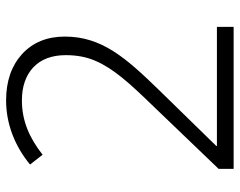

<svg xmlns="http://www.w3.org/2000/svg" viewBox="-96 -668 764 611"><g transform="rotate(-90 285.5 -362.0)"><path d="M505.9 -53.2H127V-55.2L306.2 -238.8C408.2 -343.8 475.1 -419.9 475.1 -537.1C475.1 -593.8 456.5 -639.2 419.4 -673.3C382.3 -707 333 -724.1 272 -724.1C197.3 -724.1 126.5 -696.3 67.9 -647.9L99.1 -607.9C153.8 -650.9 208 -673.8 272 -673.8C315.9 -673.8 351.1 -661.6 377 -637.7C402.8 -613.3 416 -578.6 416 -534.2C416 -499.5 410.2 -467.8 397.9 -439.9C374 -383.8 327.1 -331.5 258.8 -261.2L54.2 -47.9V0H505.9Z"/></g></svg>

Font: Noto Reveo Sans
Style: Regular
Weight: 300
Designer: Monotype Design Team
Foundry: Monotype Imaging Inc.
Version: Version 2.007